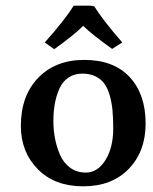

<svg xmlns="http://www.w3.org/2000/svg" viewBox="-20 -653 544 683"><path d="M301.8 -632.8 314.9 -630.9Q347.7 -579.1 415 -502L378.9 -479Q304.2 -532.7 275.9 -561Q242.7 -527.8 172.9 -478L139.2 -502Q210 -581.1 242.2 -632.8ZM54.2 -205.1Q54.2 -312 115.7 -376Q177.2 -439.9 279.8 -439.9Q384.3 -439.9 441.2 -378.9Q498 -317.9 498 -213.9Q498 -114.3 438 -52.2Q377.9 9.8 275.9 9.8Q174.3 9.8 114.3 -51.3Q54.2 -112.3 54.2 -205.1ZM272.9 -391.1Q244.1 -391.1 223.1 -376.7Q202.1 -362.3 191.2 -337.4Q180.2 -312.5 175 -283.9Q169.9 -255.4 169.9 -222.2Q169.9 -191.4 175.3 -162.1Q180.7 -132.8 192.9 -103.8Q205.1 -74.7 228.8 -56.9Q252.4 -39.1 285.2 -39.1Q327.6 -39.1 355.2 -83.7Q382.8 -128.4 382.8 -195.8Q382.8 -232.9 380.1 -261Q377.4 -289.1 370.1 -314.5Q362.8 -339.8 350.8 -356Q338.9 -372.1 319.3 -381.6Q299.8 -391.1 272.9 -391.1Z"/></svg>

Font: Linear Smooth
Style: Bold
Weight: 700
Designer: Philipp H. Poll, Flanker
Foundry: Philipp H. Poll, reworked by Flanker
Version: Version 1.061 | FøM Fix